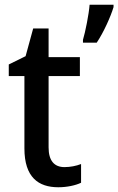

<svg xmlns="http://www.w3.org/2000/svg" viewBox="-20 -780 499 810"><path d="M459 -750V-760H358C355 -720 340 -645 330 -612V-600H388C417 -643 447 -710 459 -750ZM252 -75C209 -75 185 -102 185 -158V-459H317V-539H185V-660H120L88 -543L17 -508V-459H83V-154C83 -32 142 10 226 10C263 10 299 2 322 -9V-88C302 -80 276 -75 252 -75Z"/></svg>

Font: Noto Sans Arabic UI SmCn Md
Style: Regular
Weight: 500
Width: 4
Designer: Monotype Design Team, Nadine Chahine and Nizar Qandah
Foundry: Monotype Imaging Inc.
Version: Version 2.010